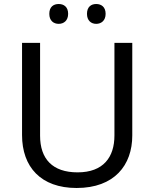

<svg xmlns="http://www.w3.org/2000/svg" viewBox="-20 -928 771 958"><path d="M226 -859C226 -825 247 -809 273 -809C298 -809 320 -825 320 -859C320 -894 298 -908 273 -908C247 -908 226 -894 226 -859ZM414 -859C414 -825 435 -809 460 -809C485 -809 507 -825 507 -859C507 -894 485 -908 460 -908C435 -908 414 -894 414 -859ZM640 -252V-714H551V-252C551 -144 496 -68 367 -68C242 -68 180 -135 180 -251V-714H90V-254C90 -95 184 10 362 10C551 10 640 -104 640 -252Z"/></svg>

Font: Noto Sans Brahmi
Style: Regular
Weight: 400
Designer: Monotype Design Team
Foundry: Monotype Imaging Inc.
Version: Version 2.004